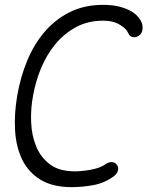

<svg xmlns="http://www.w3.org/2000/svg" viewBox="-20 -760 640 790"><path d="M51 -367Q64 -443 92 -510.5Q120 -578 163.5 -629Q207 -680 267 -710Q327 -740 404 -740Q442 -740 470 -733Q498 -726 517.5 -715Q537 -704 549 -689.5Q561 -675 565 -661Q569 -644 564.5 -630.5Q560 -617 547 -611Q537 -605 525 -607.5Q513 -610 507 -625Q500 -642 472.5 -658.5Q445 -675 405 -675Q342 -675 293 -648.5Q244 -622 208 -578.5Q172 -535 149 -479.5Q126 -424 116 -366Q106 -314 108 -259Q110 -204 128.5 -158.5Q147 -113 185 -84Q223 -55 288 -55Q300 -55 317 -56.5Q334 -58 350.5 -61Q367 -64 383 -69Q399 -74 410 -82Q427 -94 440.5 -93Q454 -92 461 -82Q468 -73 465.5 -60Q463 -47 450 -36Q411 -7 365 1.5Q319 10 275 10Q196 10 146 -21Q96 -52 71 -104Q46 -156 42 -224Q38 -292 51 -367Z"/></svg>

Font: Maple Mono NL ExtraLight
Style: Italic
Weight: 275
Italic angle: -10°
Monospace: yes
Designer: subframe7536
Version: Version 7.000